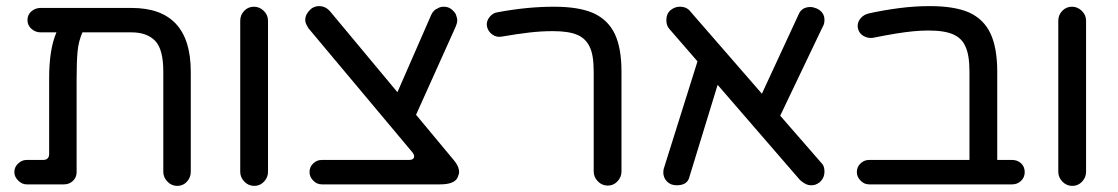

<svg xmlns="http://www.w3.org/2000/svg" viewBox="-20 -632 3663 629"><path d="M561 -23Q542 -23 528.5 -37Q515 -51 515 -69V-397Q515 -471 488 -498.5Q461 -526 411 -526H250Q237 -496 234 -462Q231 -428 231 -372V-68Q231 -51 219 -39.5Q207 -28 190 -28H67Q52 -28 39.5 -40.5Q27 -53 27 -68Q27 -85 39.5 -96.5Q52 -108 67 -108H121Q141 -108 141 -128V-376Q141 -471 165 -526H113Q96 -526 83 -537.5Q70 -549 70 -566Q70 -584 83 -595Q96 -606 113 -606H411Q605 -606 605 -397V-69Q605 -51 592.5 -37Q580 -23 561 -23Z M813 -23Q794 -23 780.5 -37Q767 -51 767 -69V-564Q767 -583 780 -596.5Q793 -610 812 -610Q830 -610 844 -596.5Q858 -583 858 -564V-69Q858 -51 845 -37Q832 -23 813 -23Z M1034 -28Q1018 -28 1006 -40.5Q994 -53 994 -68Q994 -85 1006 -96.5Q1018 -108 1034 -108H1320Q1333 -108 1336 -115.5Q1339 -123 1331 -133L990 -540Q986 -547 983 -553Q980 -559 980 -566Q980 -577 985 -586Q990 -595 999 -603Q1004 -607 1011 -609.5Q1018 -612 1025 -612Q1047 -612 1062 -594L1282 -330L1393 -584Q1401 -600 1413 -604Q1422 -610 1433 -610Q1447 -610 1456.5 -603.5Q1466 -597 1473 -586Q1478 -573 1478 -565Q1478 -557 1473 -545L1343 -256L1467 -107Q1484 -87 1484 -68Q1484 -62 1479 -50Q1468 -28 1422 -28Z M1971 -24Q1952 -24 1938.5 -38Q1925 -52 1925 -70V-397Q1925 -452 1912 -478Q1900 -505 1872 -517.5Q1844 -530 1791 -530Q1753 -530 1714.5 -525.5Q1676 -521 1623 -512Q1606 -509 1592 -519.5Q1578 -530 1575 -547Q1573 -563 1584 -576.5Q1595 -590 1611 -592Q1707 -610 1795 -610Q1876 -610 1924 -589Q1972 -567 1994 -521Q2016 -475 2016 -397V-70Q2016 -52 2003 -38Q1990 -24 1971 -24Z M2197 -25Q2177 -25 2165 -37.5Q2153 -50 2153 -67Q2153 -77 2156 -84L2265 -431L2173 -537Q2163 -548 2163 -566Q2163 -587 2177 -599Q2191 -610 2207 -610Q2230 -610 2242 -594L2476 -325L2596 -584Q2606 -609 2635 -609Q2644 -609 2656 -604Q2681 -592 2681 -567Q2681 -553 2675 -544L2536 -253L2671 -98Q2681 -89 2681 -70Q2681 -48 2664 -34Q2652 -25 2639 -25Q2627 -25 2618 -30Q2609 -35 2601 -42L2331 -354L2239 -54Q2233 -25 2197 -25Z M2827 -28Q2811 -28 2799 -40.5Q2787 -53 2787 -68Q2787 -85 2799 -96.5Q2811 -108 2827 -108H3156V-397Q3156 -452 3143 -479Q3132 -506 3103.5 -519Q3075 -532 3022 -532Q2997 -532 2971.5 -529.5Q2946 -527 2915 -522Q2884 -517 2839 -508Q2822 -506 2807.5 -515Q2793 -524 2790 -542Q2788 -558 2798.5 -571Q2809 -584 2826 -588Q2876 -599 2926.5 -605.5Q2977 -612 3026 -612Q3107 -612 3155 -591Q3203 -569 3225 -522Q3247 -475 3247 -397V-108H3296Q3313 -108 3325 -97Q3337 -86 3337 -68Q3337 -51 3325 -39.5Q3313 -28 3296 -28Z M3493 -23Q3474 -23 3460.5 -37Q3447 -51 3447 -69V-564Q3447 -583 3460 -596.5Q3473 -610 3492 -610Q3510 -610 3524 -596.5Q3538 -583 3538 -564V-69Q3538 -51 3525 -37Q3512 -23 3493 -23Z"/></svg>

Font: Huninn
Style: Regular
Weight: 400
Designer: justfont
Foundry: justfont
Version: Version 1.003